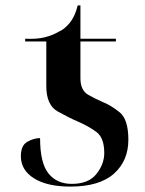

<svg xmlns="http://www.w3.org/2000/svg" viewBox="-20 -679 537 709"><path d="M240 10Q347 10 400.5 -37.5Q454 -85 454 -163Q454 -239 421 -265Q388 -291 362 -301Q336 -312 306.5 -328.5Q277 -345 277 -390V-526H408V-536H277V-659H267Q257 -618 237 -594Q217 -570 197 -562Q173 -548 144 -541Q115 -534 73 -536V-526H151V-361Q151 -291 193 -267.5Q235 -244 268 -230Q305 -214 335 -192.5Q365 -171 365 -114Q365 -73 336 -36.5Q307 0 245 0Q190 0 159 -38.5Q128 -77 128 -169Q105 -169 81 -155.5Q57 -142 57 -102Q57 -51 105.5 -20.5Q154 10 240 10Z"/></svg>

Font: Noto Serif Display Semi
Style: Regular
Weight: 600
Designer: Monotype Design Team
Foundry: Monotype Imaging Inc.
Version: Version 1.900